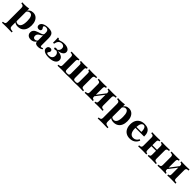

<svg xmlns="http://www.w3.org/2000/svg" viewBox="486 -2133 4023 4023"><g transform="rotate(45 2497.5 -121.5)"><path d="M17.7 186.3V157.3Q57.3 155.6 72.6 143.1Q87.9 130.6 87.9 99.2V-316.9Q87.9 -355.6 71.8 -371.4Q55.6 -387.1 17.7 -387.9V-417.7Q36.3 -416.9 52.4 -416.1Q68.5 -415.3 87.9 -415.3Q157.3 -415.3 212.9 -426.6V91.9Q212.9 126.6 234.3 141.1Q255.6 155.6 306.5 157.3V186.3Q291.1 185.5 264.9 185.1Q238.7 184.7 208.9 183.9Q179 183.1 150.8 183.1Q108.1 183.1 72.2 184.3Q36.3 185.5 17.7 186.3ZM307.3 11.3Q268.5 11.3 240.7 -1.2Q212.9 -13.7 198.4 -37.1L204 -64.5Q214.5 -46.8 232.3 -37.1Q250 -27.4 272.6 -27.4Q321 -27.4 345.2 -73.8Q369.4 -120.2 369.4 -211.3Q369.4 -296 348.4 -337.9Q327.4 -379.8 286.3 -379.8Q261.3 -379.8 239.1 -363.3Q216.9 -346.8 206.5 -321.8L203.2 -347.6Q218.5 -384.7 252.8 -406.9Q287.1 -429 333.9 -429Q384.7 -429 421.8 -402.8Q458.9 -376.6 479.4 -328.6Q500 -280.6 500 -213.7Q500 -143.5 477 -92.7Q454 -41.9 410.9 -15.3Q367.7 11.3 307.3 11.3Z M692.7 11.3Q640.3 11.3 609.7 -16.1Q579 -43.5 579 -90.3Q579 -126.6 596 -150Q612.9 -173.4 639.9 -187.9Q666.9 -202.4 697.2 -211.7Q727.4 -221 754.4 -229.8Q781.5 -238.7 798.4 -250.8Q815.3 -262.9 815.3 -283.1V-323.4Q815.3 -359.7 797.2 -379Q779 -398.4 744.4 -398.4Q718.5 -398.4 702.4 -390.7Q686.3 -383.1 686.3 -370.2Q686.3 -359.7 693.5 -349.6Q700.8 -339.5 707.7 -328.2Q714.5 -316.9 714.5 -302.4Q714.5 -283.9 698.8 -272.2Q683.1 -260.5 658.1 -260.5Q629.8 -260.5 612.9 -277Q596 -293.5 596 -321Q596 -353.2 619.8 -377.4Q643.5 -401.6 685.1 -415.3Q726.6 -429 782.3 -429Q838.7 -429 873.4 -414.1Q908.1 -399.2 924.2 -365.3Q940.3 -331.5 940.3 -274.2V-66.1Q940.3 -47.6 945.6 -39.9Q950.8 -32.3 963.7 -32.3Q972.6 -32.3 982.7 -36.3Q992.7 -40.3 1003.2 -47.6L1015.3 -23.4Q994.4 -6.5 966.5 2.4Q938.7 11.3 904 11.3Q818.5 11.3 816.1 -53.2Q793.5 -21 762.9 -4.8Q732.3 11.3 692.7 11.3ZM754 -50.8Q772.6 -50.8 787.9 -58.9Q803.2 -66.9 815.3 -83.1V-240.3Q809.7 -227.4 796.4 -217.7Q783.1 -208.1 766.9 -199.2Q750.8 -190.3 735.9 -179Q721 -167.7 711.3 -151.2Q701.6 -134.7 701.6 -110.5Q701.6 -82.3 715.3 -66.5Q729 -50.8 754 -50.8Z M1222.6 11.3Q1138.7 11.3 1092.7 -15.3Q1046.8 -41.9 1046.8 -88.7Q1046.8 -120.2 1065.3 -138.7Q1083.9 -157.3 1113.7 -157.3Q1137.1 -157.3 1151.2 -145.6Q1165.3 -133.9 1165.3 -113.7Q1165.3 -98.4 1158.1 -86.7Q1150.8 -75 1143.1 -65.3Q1135.5 -55.6 1135.5 -46Q1135.5 -33.9 1150.8 -27Q1166.1 -20.2 1192.7 -20.2Q1242.7 -20.2 1271.8 -46.4Q1300.8 -72.6 1300.8 -116.9Q1300.8 -150.8 1284.7 -174.2Q1268.5 -197.6 1237.9 -208.1Q1226.6 -203.2 1215.7 -200.8Q1204.8 -198.4 1196 -198.4Q1182.3 -198.4 1174.6 -204Q1166.9 -209.7 1166.9 -219.4Q1166.9 -229 1175.8 -234.7Q1184.7 -240.3 1200 -240.3Q1207.3 -240.3 1216.1 -239.1Q1225 -237.9 1238.7 -234.7Q1263.7 -247.6 1277 -270.6Q1290.3 -293.5 1290.3 -321Q1290.3 -355.6 1270.2 -375Q1250 -394.4 1213.7 -394.4Q1168.5 -394.4 1139.9 -363.7Q1111.3 -333.1 1100.8 -274.2H1071Q1071.8 -315.3 1071 -342.7Q1070.2 -370.2 1069.4 -389.5Q1068.5 -408.9 1066.1 -425H1096Q1099.2 -413.7 1104.4 -408.1Q1109.7 -402.4 1118.5 -402.4Q1130.6 -402.4 1148.4 -409.3Q1166.1 -416.1 1193.1 -422.6Q1220.2 -429 1259.7 -429Q1329 -429 1369.4 -402.8Q1409.7 -376.6 1409.7 -332.3Q1409.7 -291.9 1374.6 -264.1Q1339.5 -236.3 1271 -223.4V-222.6Q1346 -217.7 1386.7 -188.7Q1427.4 -159.7 1427.4 -111.3Q1427.4 -54.8 1372.6 -21.8Q1317.7 11.3 1222.6 11.3Z M1478.2 0V-29Q1516.9 -30.6 1532.3 -42.3Q1547.6 -54 1547.6 -87.1V-329.8Q1547.6 -362.9 1532.3 -375.4Q1516.9 -387.9 1478.2 -387.9V-417.7Q1497.6 -416.9 1536.7 -415.7Q1575.8 -414.5 1612.1 -414.5Q1642.7 -414.5 1670.6 -415.7Q1698.4 -416.9 1712.1 -417.7V-387.9Q1690.3 -387.9 1681.5 -375.4Q1672.6 -362.9 1672.6 -329.8V-87.1Q1672.6 -54 1683.5 -41.5Q1694.4 -29 1720.2 -29H1746.8Q1773.4 -29 1783.9 -41.5Q1794.4 -54 1794.4 -87.1V-329.8Q1794.4 -362.9 1785.5 -375.4Q1776.6 -387.9 1754.8 -387.9V-417.7Q1769.4 -416.9 1798.4 -415.7Q1827.4 -414.5 1858.9 -414.5Q1887.9 -414.5 1916.1 -415.7Q1944.4 -416.9 1958.1 -417.7V-387.9Q1936.3 -387.9 1927.8 -375.4Q1919.4 -362.9 1919.4 -329.8V-87.1Q1919.4 -54 1929.8 -41.5Q1940.3 -29 1966.1 -29H1992.7Q2019.4 -29 2029.8 -41.5Q2040.3 -54 2040.3 -87.1V-329.8Q2040.3 -362.9 2031.5 -375.4Q2022.6 -387.9 2000.8 -387.9V-417.7Q2015.3 -416.9 2044.4 -415.7Q2073.4 -414.5 2105.6 -414.5Q2129 -414.5 2154 -415.3Q2179 -416.1 2200.8 -416.9Q2222.6 -417.7 2234.7 -417.7V-387.9Q2208.9 -387.9 2193.5 -382.3Q2178.2 -376.6 2171.8 -364.1Q2165.3 -351.6 2165.3 -329.8V-87.1Q2165.3 -65.3 2171.8 -52.8Q2178.2 -40.3 2193.5 -35.1Q2208.9 -29.8 2234.7 -29V0Q2222.6 -0.8 2200.8 -1.2Q2179 -1.6 2154 -2.4Q2129 -3.2 2104.8 -3.2Q2084.7 -3.2 2064.9 -2.4Q2045.2 -1.6 2023.8 -0.8Q2002.4 0 1976.6 0Q1947.6 0 1928.2 -0.8Q1908.9 -1.6 1892.7 -2.4Q1876.6 -3.2 1858.1 -3.2Q1837.9 -3.2 1818.5 -2.4Q1799.2 -1.6 1777.8 -0.8Q1756.5 0 1730.6 0Q1701.6 0 1682.3 -0.8Q1662.9 -1.6 1646.8 -2.4Q1630.6 -3.2 1612.1 -3.2Q1575.8 -3.2 1536.7 -2Q1497.6 -0.8 1478.2 0Z M2572.6 0V-29Q2599.2 -30.6 2609.7 -42.3Q2620.2 -54 2620.2 -87.1V-333.1Q2620.2 -364.5 2609.7 -376.2Q2599.2 -387.9 2572.6 -387.9V-417.7Q2588.7 -416.9 2620.6 -415.7Q2652.4 -414.5 2685.5 -414.5Q2721.8 -414.5 2758.9 -415.7Q2796 -416.9 2815.3 -417.7V-387.9Q2789.5 -387.9 2774.2 -382.7Q2758.9 -377.4 2752 -364.9Q2745.2 -352.4 2745.2 -329.8V-87.1Q2745.2 -65.3 2752 -52.8Q2758.9 -40.3 2774.2 -35.1Q2789.5 -29.8 2815.3 -29V0Q2796 -0.8 2758.9 -2Q2721.8 -3.2 2685.5 -3.2Q2652.4 -3.2 2620.6 -2Q2588.7 -0.8 2572.6 0ZM2282.3 0V-29Q2321 -30.6 2336.3 -42.3Q2351.6 -54 2351.6 -87.1V-329.8Q2351.6 -362.9 2336.3 -375.4Q2321 -387.9 2282.3 -387.9V-417.7Q2301.6 -416.9 2340.7 -415.7Q2379.8 -414.5 2416.1 -414.5Q2448.4 -414.5 2478.6 -415.7Q2508.9 -416.9 2525 -417.7V-387.9Q2498.4 -387.9 2487.5 -375.8Q2476.6 -363.7 2476.6 -329.8V-83.9Q2476.6 -53.2 2487.5 -41.9Q2498.4 -30.6 2525 -29V0Q2508.9 -0.8 2478.6 -2Q2448.4 -3.2 2416.1 -3.2Q2379.8 -3.2 2340.7 -2Q2301.6 -0.8 2282.3 0ZM2466.9 -80.6 2448.4 -100.8 2629.8 -336.3 2649.2 -316.9Z M2855.6 186.3V157.3Q2895.2 155.6 2910.5 143.1Q2925.8 130.6 2925.8 99.2V-316.9Q2925.8 -355.6 2909.7 -371.4Q2893.5 -387.1 2855.6 -387.9V-417.7Q2874.2 -416.9 2890.3 -416.1Q2906.5 -415.3 2925.8 -415.3Q2995.2 -415.3 3050.8 -426.6V91.9Q3050.8 126.6 3072.2 141.1Q3093.5 155.6 3144.4 157.3V186.3Q3129 185.5 3102.8 185.1Q3076.6 184.7 3046.8 183.9Q3016.9 183.1 2988.7 183.1Q2946 183.1 2910.1 184.3Q2874.2 185.5 2855.6 186.3ZM3145.2 11.3Q3106.5 11.3 3078.6 -1.2Q3050.8 -13.7 3036.3 -37.1L3041.9 -64.5Q3052.4 -46.8 3070.2 -37.1Q3087.9 -27.4 3110.5 -27.4Q3158.9 -27.4 3183.1 -73.8Q3207.3 -120.2 3207.3 -211.3Q3207.3 -296 3186.3 -337.9Q3165.3 -379.8 3124.2 -379.8Q3099.2 -379.8 3077 -363.3Q3054.8 -346.8 3044.4 -321.8L3041.1 -347.6Q3056.5 -384.7 3090.7 -406.9Q3125 -429 3171.8 -429Q3222.6 -429 3259.7 -402.8Q3296.8 -376.6 3317.3 -328.6Q3337.9 -280.6 3337.9 -213.7Q3337.9 -143.5 3314.9 -92.7Q3291.9 -41.9 3248.8 -15.3Q3205.6 11.3 3145.2 11.3Z M3624.2 11.3Q3562.9 11.3 3517.7 -14.9Q3472.6 -41.1 3448 -90.3Q3423.4 -139.5 3423.4 -207.3Q3423.4 -279.8 3450 -329Q3476.6 -378.2 3524.6 -403.6Q3572.6 -429 3635.5 -429Q3693.5 -429 3733.1 -408.5Q3772.6 -387.9 3792.7 -344.8Q3812.9 -301.6 3811.3 -233.1H3514.5L3512.9 -262.1H3702.4Q3703.2 -301.6 3696.4 -332.7Q3689.5 -363.7 3674.2 -381.5Q3658.9 -399.2 3633.9 -399.2Q3602.4 -399.2 3580.2 -365.3Q3558.1 -331.5 3554 -256.5L3555.6 -253.2Q3554.8 -246 3554.4 -237.9Q3554 -229.8 3554 -218.5Q3554 -138.7 3583.5 -94.4Q3612.9 -50 3669.4 -50Q3708.9 -50 3737.5 -69.8Q3766.1 -89.5 3787.1 -129.8L3813.7 -115.3Q3789.5 -53.2 3741.1 -21Q3692.7 11.3 3624.2 11.3Z M4150.8 0V-29Q4178.2 -30.6 4188.3 -42.7Q4198.4 -54.8 4198.4 -87.1V-329.8Q4198.4 -362.9 4188.3 -375.4Q4178.2 -387.9 4150.8 -387.9V-417.7Q4166.9 -416.9 4198.8 -415.7Q4230.6 -414.5 4263.7 -414.5Q4299.2 -414.5 4336.7 -415.7Q4374.2 -416.9 4392.7 -417.7V-387.9Q4366.9 -387.9 4351.6 -382.3Q4336.3 -376.6 4329.8 -364.1Q4323.4 -351.6 4323.4 -329.8V-87.1Q4323.4 -66.1 4329.8 -53.6Q4336.3 -41.1 4351.6 -35.5Q4366.9 -29.8 4392.7 -29V0Q4374.2 -0.8 4336.7 -2Q4299.2 -3.2 4263.7 -3.2Q4230.6 -3.2 4198.8 -2Q4166.9 -0.8 4150.8 0ZM3866.9 0V-29Q3906.5 -30.6 3921.4 -42.7Q3936.3 -54.8 3936.3 -87.1V-329.8Q3936.3 -362.9 3921.4 -375.4Q3906.5 -387.9 3866.9 -387.9V-417.7Q3886.3 -416.9 3925.4 -415.7Q3964.5 -414.5 4000.8 -414.5Q4033.1 -414.5 4063.3 -415.7Q4093.5 -416.9 4108.9 -417.7V-387.9Q4082.3 -387.9 4071.8 -375.4Q4061.3 -362.9 4061.3 -329.8V-87.1Q4061.3 -54.8 4071.8 -42.7Q4082.3 -30.6 4108.9 -29V0Q4093.5 -0.8 4063.3 -2Q4033.1 -3.2 4000.8 -3.2Q3964.5 -3.2 3925.4 -2Q3886.3 -0.8 3866.9 0ZM4012.1 -199.2V-228.2H4247.6V-199.2Z M4730.6 0V-29Q4757.3 -30.6 4767.7 -42.3Q4778.2 -54 4778.2 -87.1V-333.1Q4778.2 -364.5 4767.7 -376.2Q4757.3 -387.9 4730.6 -387.9V-417.7Q4746.8 -416.9 4778.6 -415.7Q4810.5 -414.5 4843.5 -414.5Q4879.8 -414.5 4916.9 -415.7Q4954 -416.9 4973.4 -417.7V-387.9Q4947.6 -387.9 4932.3 -382.7Q4916.9 -377.4 4910.1 -364.9Q4903.2 -352.4 4903.2 -329.8V-87.1Q4903.2 -65.3 4910.1 -52.8Q4916.9 -40.3 4932.3 -35.1Q4947.6 -29.8 4973.4 -29V0Q4954 -0.8 4916.9 -2Q4879.8 -3.2 4843.5 -3.2Q4810.5 -3.2 4778.6 -2Q4746.8 -0.8 4730.6 0ZM4440.3 0V-29Q4479 -30.6 4494.4 -42.3Q4509.7 -54 4509.7 -87.1V-329.8Q4509.7 -362.9 4494.4 -375.4Q4479 -387.9 4440.3 -387.9V-417.7Q4459.7 -416.9 4498.8 -415.7Q4537.9 -414.5 4574.2 -414.5Q4606.5 -414.5 4636.7 -415.7Q4666.9 -416.9 4683.1 -417.7V-387.9Q4656.5 -387.9 4645.6 -375.8Q4634.7 -363.7 4634.7 -329.8V-83.9Q4634.7 -53.2 4645.6 -41.9Q4656.5 -30.6 4683.1 -29V0Q4666.9 -0.8 4636.7 -2Q4606.5 -3.2 4574.2 -3.2Q4537.9 -3.2 4498.8 -2Q4459.7 -0.8 4440.3 0ZM4625 -80.6 4606.5 -100.8 4787.9 -336.3 4807.3 -316.9Z"/></g></svg>

Font: Playfair 5pt SemiExpanded Light ExtraBold
Style: Regular
Weight: 800
Version: Version 2.001;gftools[0.9.30]